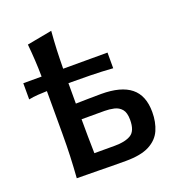

<svg xmlns="http://www.w3.org/2000/svg" viewBox="-125 -782 819 887"><g transform="rotate(-20 284.0 -338.5)"><path d="M103 0Q107 -54.5 109 -105.2Q111 -156 111 -218V-425.5Q88.5 -425 66 -423.5Q43.5 -422 21 -417.5V-497H111Q110.5 -540 108.2 -578.2Q106 -616.5 102 -657.5L225 -680.5Q221 -630.5 219.2 -588.8Q217.5 -547 217 -497H435V-420Q380.5 -424 325.2 -425Q270 -426 217 -426V-325.5Q246.5 -326 280.2 -326.8Q314 -327.5 342 -327.5Q439 -327.5 487.2 -288.8Q535.5 -250 535.5 -168.5Q535.5 -119 518.5 -80.2Q501.5 -41.5 459.8 -19.5Q418 2.5 343.5 2.5Q271 2.5 209.2 1.2Q147.5 0 103 0ZM219 -81H320.5Q370.5 -81 398.8 -98Q427 -115 427 -169.5Q427 -205 412.8 -221.8Q398.5 -238.5 376 -243.5Q353.5 -248.5 330 -248.5H217Q217 -204 217.5 -164Q218 -124 219 -81Z"/></g></svg>

Font: Commissioner Flair Medium
Style: Regular
Weight: 500
Designer: Kostas Bartsokas
Foundry: Kostas Bartsokas
Version: Version 1.000; ttfautohint (v1.8.3)